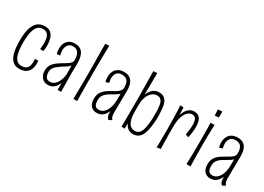

<svg xmlns="http://www.w3.org/2000/svg" viewBox="-15 -1377 2841 2070"><g transform="rotate(30 1405.0 -341.5)"><path d="M205 11Q152 11 122 -19Q92 -49 78 -96Q67 -133 63.5 -177Q60 -221 60 -265Q60 -316 67 -361.5Q74 -407 91 -442Q103 -468 120.5 -487Q138 -506 163.5 -516Q189 -526 222 -526Q268 -526 294.5 -503Q321 -480 332.5 -441.5Q344 -403 344 -356Q344 -340 342.5 -321.5Q341 -303 338 -286H297Q299 -306 300.5 -326.5Q302 -347 302 -364Q302 -401 294.5 -429Q287 -457 268.5 -473.5Q250 -490 216 -490Q181 -490 159.5 -471.5Q138 -453 126 -422Q113 -390 108 -348.5Q103 -307 103 -264Q103 -239 104 -213.5Q105 -188 108 -165Q111 -142 116 -120Q126 -80 148.5 -54Q171 -28 211 -28Q247 -28 267 -41.5Q287 -55 295 -78Q303 -101 303 -131Q303 -139 302.5 -148Q302 -157 301 -167L342 -168Q343 -159 343.5 -150.5Q344 -142 344 -133Q344 -90 329.5 -57.5Q315 -25 284.5 -7Q254 11 205 11Z M680 0V-137L679 -366Q678 -433 655.5 -461.5Q633 -490 594 -490Q550 -490 530 -462Q510 -434 510 -392Q510 -378 512 -363.5Q514 -349 518 -333L478 -330Q474 -347 472 -363Q470 -379 470 -394Q470 -432 484 -462Q498 -492 526 -509Q554 -526 595 -526Q637 -526 662.5 -509.5Q688 -493 701 -466Q714 -439 718 -408Q722 -377 722 -350L720 -232L723 1ZM558 7Q529 7 505.5 -7Q482 -21 468.5 -48Q455 -75 455 -115Q455 -144 465 -167.5Q475 -191 493 -209.5Q511 -228 532 -243Q553 -258 575 -271Q595 -283 613.5 -293.5Q632 -304 646.5 -315.5Q661 -327 670 -339.5Q679 -352 679 -366L701 -356Q701 -329 685.5 -309Q670 -289 646 -272.5Q622 -256 595 -240Q571 -224 548.5 -207Q526 -190 512 -169Q498 -148 498 -120Q498 -94 504 -74.5Q510 -55 524.5 -44Q539 -33 564 -33Q598 -33 624.5 -58.5Q651 -84 666 -127Q681 -170 681 -220L708 -267Q707 -214 700 -165Q693 -116 676 -77Q659 -38 630.5 -15.5Q602 7 558 7Z M876 -1Q876 -24 876.5 -58Q877 -92 877.5 -134Q878 -176 878.5 -220.5Q879 -265 879 -309Q879 -349 878.5 -398.5Q878 -448 877.5 -500Q877 -552 876.5 -600.5Q876 -649 876 -686L924 -692Q924 -661 923 -623Q922 -585 921.5 -543Q921 -501 920.5 -459.5Q920 -418 920 -379.5Q920 -341 920 -309Q920 -256 920.5 -198Q921 -140 921.5 -88Q922 -36 923 -1Z M1316 8Q1303 -3 1296.5 -17Q1290 -31 1288 -50Q1286 -69 1286 -93.5Q1286 -118 1287 -149.5Q1288 -181 1288 -220Q1288 -240 1288.5 -259.5Q1289 -279 1289 -298.5Q1289 -318 1289.5 -338Q1290 -358 1290 -377Q1290 -422 1278.5 -446Q1267 -470 1247 -480Q1227 -490 1201 -490Q1156 -490 1136 -463Q1116 -436 1116 -397Q1116 -385 1118.5 -371.5Q1121 -358 1124 -343L1084 -330Q1080 -346 1078 -361.5Q1076 -377 1076 -391Q1076 -430 1090.5 -460.5Q1105 -491 1134.5 -508.5Q1164 -526 1206 -526Q1246 -526 1271 -512Q1296 -498 1309.5 -475Q1323 -452 1328 -424Q1333 -396 1333 -370Q1333 -328 1332.5 -295.5Q1332 -263 1331.5 -233Q1331 -203 1330.5 -170.5Q1330 -138 1330 -97Q1330 -62 1335.5 -44.5Q1341 -27 1354 -12ZM1165 5Q1136 5 1113.5 -8.5Q1091 -22 1078.5 -48.5Q1066 -75 1066 -115Q1066 -162 1085.5 -193Q1105 -224 1135 -245Q1165 -266 1196 -283Q1221 -296 1242 -309.5Q1263 -323 1276.5 -339Q1290 -355 1290 -377L1312 -367Q1312 -336 1297 -314.5Q1282 -293 1258 -278Q1234 -263 1208 -248Q1183 -235 1160.5 -218.5Q1138 -202 1123.5 -179Q1109 -156 1109 -120Q1109 -94 1114 -75Q1119 -56 1132.5 -45.5Q1146 -35 1171 -35Q1197 -35 1218.5 -49.5Q1240 -64 1255.5 -89.5Q1271 -115 1279.5 -148.5Q1288 -182 1288 -220L1315 -267Q1314 -224 1309.5 -184.5Q1305 -145 1295 -110.5Q1285 -76 1268 -50Q1251 -24 1225.5 -9.5Q1200 5 1165 5Z M1619 8Q1594 8 1573 -1.5Q1552 -11 1536 -30.5Q1520 -50 1509.5 -81.5Q1499 -113 1493.5 -156.5Q1488 -200 1488 -257L1517 -217Q1517 -159 1528 -117.5Q1539 -76 1562 -54Q1585 -32 1621 -32Q1643 -32 1659 -41.5Q1675 -51 1686 -68.5Q1697 -86 1703 -111Q1710 -137 1714.5 -171.5Q1719 -206 1720.5 -244Q1722 -282 1721.5 -318Q1721 -354 1717 -382Q1715 -417 1706 -439.5Q1697 -462 1681 -473.5Q1665 -485 1640 -485Q1610 -485 1582 -464Q1554 -443 1536 -401Q1518 -359 1518 -296L1488 -251Q1488 -290 1492.5 -325Q1497 -360 1506 -390.5Q1515 -421 1527.5 -446Q1540 -471 1557.5 -488.5Q1575 -506 1596.5 -515.5Q1618 -525 1643 -525Q1680 -525 1703.5 -509Q1727 -493 1740 -464.5Q1753 -436 1757 -396Q1761 -362 1762.5 -321Q1764 -280 1761.5 -238.5Q1759 -197 1753 -159.5Q1747 -122 1738 -93Q1725 -46 1695.5 -19Q1666 8 1619 8ZM1515 1 1475 0Q1475 0 1475 -21.5Q1475 -43 1475.5 -79.5Q1476 -116 1476 -161.5Q1476 -207 1476.5 -254.5Q1477 -302 1477 -345Q1477 -399 1476 -459Q1475 -519 1474.5 -571.5Q1474 -624 1473 -657Q1472 -690 1472 -690L1520 -694Q1520 -694 1520 -672Q1520 -650 1519.5 -612.5Q1519 -575 1518.5 -529.5Q1518 -484 1518 -435.5Q1518 -387 1518 -343Q1518 -309 1517.5 -266.5Q1517 -224 1516.5 -179Q1516 -134 1516 -94Z M2117 -275Q2123 -308 2127 -340Q2131 -372 2131 -399Q2131 -442 2118 -469.5Q2105 -497 2070 -497Q2039 -497 2013.5 -471.5Q1988 -446 1973 -399Q1958 -352 1958 -285L1929 -248Q1930 -282 1933.5 -321.5Q1937 -361 1946.5 -398.5Q1956 -436 1972.5 -467Q1989 -498 2015 -516.5Q2041 -535 2078 -535Q2113 -535 2134 -516.5Q2155 -498 2163.5 -466.5Q2172 -435 2172 -396Q2172 -364 2167.5 -329Q2163 -294 2155 -261ZM1914 4Q1915 -10 1915.5 -31Q1916 -52 1916 -77.5Q1916 -103 1916.5 -131.5Q1917 -160 1917 -189.5Q1917 -219 1917 -247Q1916 -313 1915 -366.5Q1914 -420 1912.5 -458.5Q1911 -497 1908 -517L1950 -514Q1951 -495 1952 -464.5Q1953 -434 1954.5 -390.5Q1956 -347 1958 -285Q1958 -236 1958 -193.5Q1958 -151 1959 -115Q1960 -79 1960.5 -51.5Q1961 -24 1962 -4Z M2334 0 2283 -2Q2283 -2 2283.5 -22.5Q2284 -43 2285.5 -79.5Q2287 -116 2287.5 -164Q2288 -212 2288 -267Q2288 -340 2287.5 -396.5Q2287 -453 2286 -485Q2285 -517 2285 -517L2334 -518Q2334 -518 2333 -485Q2332 -452 2330.5 -395Q2329 -338 2329 -266Q2329 -212 2330 -164Q2331 -116 2331.5 -79Q2332 -42 2333 -21Q2334 0 2334 0ZM2334 -610 2285 -607 2282 -682 2335 -685Z M2730 8Q2717 -3 2710.5 -17Q2704 -31 2702 -50Q2700 -69 2700 -93.5Q2700 -118 2701 -149.5Q2702 -181 2702 -220Q2702 -240 2702.5 -259.5Q2703 -279 2703 -298.5Q2703 -318 2703.5 -338Q2704 -358 2704 -377Q2704 -422 2692.5 -446Q2681 -470 2661 -480Q2641 -490 2615 -490Q2570 -490 2550 -463Q2530 -436 2530 -397Q2530 -385 2532.5 -371.5Q2535 -358 2538 -343L2498 -330Q2494 -346 2492 -361.5Q2490 -377 2490 -391Q2490 -430 2504.5 -460.5Q2519 -491 2548.5 -508.5Q2578 -526 2620 -526Q2660 -526 2685 -512Q2710 -498 2723.5 -475Q2737 -452 2742 -424Q2747 -396 2747 -370Q2747 -328 2746.5 -295.5Q2746 -263 2745.5 -233Q2745 -203 2744.5 -170.5Q2744 -138 2744 -97Q2744 -62 2749.5 -44.5Q2755 -27 2768 -12ZM2579 5Q2550 5 2527.5 -8.5Q2505 -22 2492.5 -48.5Q2480 -75 2480 -115Q2480 -162 2499.5 -193Q2519 -224 2549 -245Q2579 -266 2610 -283Q2635 -296 2656 -309.5Q2677 -323 2690.5 -339Q2704 -355 2704 -377L2726 -367Q2726 -336 2711 -314.5Q2696 -293 2672 -278Q2648 -263 2622 -248Q2597 -235 2574.5 -218.5Q2552 -202 2537.5 -179Q2523 -156 2523 -120Q2523 -94 2528 -75Q2533 -56 2546.5 -45.5Q2560 -35 2585 -35Q2611 -35 2632.5 -49.5Q2654 -64 2669.5 -89.5Q2685 -115 2693.5 -148.5Q2702 -182 2702 -220L2729 -267Q2728 -224 2723.5 -184.5Q2719 -145 2709 -110.5Q2699 -76 2682 -50Q2665 -24 2639.5 -9.5Q2614 5 2579 5Z"/></g></svg>

Font: Truculenta ExtraLight
Style: Regular
Weight: 250
Version: Version 1.002